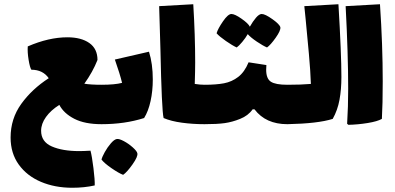

<svg xmlns="http://www.w3.org/2000/svg" viewBox="-20 -586 1866 906"><path d="M486 -93Q486 -45 480 -22.5Q474 0 459 0Q380 0 330.5 -25.5Q281 -51 260 -91Q220 -66 197 -34Q174 -2 174 31Q174 83 224.5 105Q275 127 354 127Q373 127 407 125Q414 151 421 207.5Q428 264 427 289Q378 300 321 300Q239 300 173 272Q107 244 68.5 190.5Q30 137 30 63Q30 -26 80.5 -96Q131 -166 210 -217Q182 -257 128 -257Q121 -267 115 -303.5Q109 -340 111 -367Q210 -410 298 -410Q363 -410 401.5 -383Q440 -356 440 -303Q418 -247 378 -191Q408 -186 459 -186Q475 -186 480.5 -163Q486 -140 486 -93Z M701 -211Q701 -157 690.5 -109Q680 -61 660 -29Q569 0 459 0Q444 0 438 -22.5Q432 -45 432 -93Q432 -140 437.5 -163Q443 -186 459 -186Q522 -186 556 -195Q546 -237 522 -305L683 -342Q701 -285 701 -211ZM628 137Q632 152 605.5 189.5Q579 227 561 239Q540 231 506 207.5Q472 184 459 167Q462 154 474.5 131.5Q487 109 503 90.5Q519 72 531 70Q542 68 564.5 80Q587 92 606.5 109.5Q626 127 628 137Z M972 -93Q972 -45 966 -22.5Q960 0 945 0Q890 0 838.5 -7Q787 -14 752 -29Q743 -65 737 -354L731 -557L892 -566Q901 -417 901 -292Q901 -254 899 -190Q924 -186 945 -186Q961 -186 966.5 -163Q972 -140 972 -93Z M1363 -93Q1363 -45 1357 -22.5Q1351 0 1336 0Q1234 0 1181 -70H1172Q1151 -40 1113 -25Q1076 -10 1040 -5Q1004 0 945 0Q930 0 924 -22.5Q918 -45 918 -93Q918 -140 923.5 -163Q929 -186 945 -186Q1000 -186 1037 -193Q1074 -200 1104 -223Q1134 -246 1153 -292L1237 -279Q1236 -271 1236 -257Q1236 -215 1258 -200.5Q1280 -186 1336 -186Q1352 -186 1357.5 -163Q1363 -140 1363 -93ZM1240 -362Q1221 -370 1192 -389.5Q1163 -409 1149 -425Q1139 -407 1123 -388Q1107 -369 1097 -362Q1077 -371 1046 -392.5Q1015 -414 1002 -429Q1008 -450 1032 -485Q1056 -520 1072 -520Q1088 -520 1120 -497.5Q1152 -475 1159 -460Q1173 -485 1188 -502.5Q1203 -520 1215 -520Q1231 -520 1265.5 -495.5Q1300 -471 1303 -457Q1305 -442 1281 -408Q1257 -374 1240 -362Z M1591 -223Q1591 -164 1582 -115Q1573 -66 1550 -25Q1481 -3 1336 0Q1321 0 1315 -22.5Q1309 -45 1309 -93Q1309 -140 1314.5 -163Q1320 -186 1336 -186Q1402 -186 1447 -190Q1445 -250 1437.5 -333Q1430 -416 1422 -498L1416 -557L1577 -566Q1591 -332 1591 -223Z M1618 -2Q1623 -82 1623 -168Q1623 -329 1611 -557L1773 -566Q1786 -374 1786 -202Q1786 -93 1782 -25Q1761 -13 1715 -5.5Q1669 2 1624 3Z"/></svg>

Font: Lalezar
Style: Regular
Weight: 400
Designer: Borna Izadpanah
Foundry: Borna Izadpanah
Version: Version 1.003